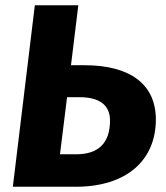

<svg xmlns="http://www.w3.org/2000/svg" viewBox="-20 -713 632 733"><path d="M29 0H269C463 0 575 -101 575 -257C575 -391 477 -464 303 -464H251L279 -693H113ZM283 -342C362 -342 400 -310 400 -253C400 -166 355 -124 271 -124H209L236 -342Z"/></svg>

Font: Fira Sans OT
Style: Bold Italic
Weight: 700
Italic angle: -8°
Designer: Carrois Corporate & Edenspiekermann
Foundry: Carrois Corporate GbR & Edenspiekermann AG
Version: Version 2.001